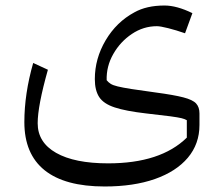

<svg xmlns="http://www.w3.org/2000/svg" viewBox="-20 -429 798 689"><path d="M644 -309.6Q611.8 -320.8 583.5 -327.9Q555.2 -335 543 -335Q494.6 -335 453.1 -307.1Q411.6 -279.3 386.5 -235.1Q361.3 -190.9 362.8 -141.1Q369.1 -133.3 377.2 -128.2Q385.3 -123 402.3 -118.9Q419.4 -114.7 451.4 -109.6Q483.4 -104.5 538.1 -97.2Q604 -88.4 637.9 -79.6Q671.9 -70.8 683.8 -57.6Q695.8 -44.4 695.8 -22V19.5Q695.8 87.4 654.1 137Q612.3 186.5 535.9 213.4Q459.5 240.2 355.5 240.2Q212.9 240.2 140.1 181.9Q67.4 123.5 67.4 9.3Q67.4 -92.3 99.1 -203.1L151.9 -178.7Q115.2 -48.8 115.2 13.2Q115.2 82 181.4 119.6Q247.6 157.2 368.2 157.2Q556.2 157.2 650.4 64.9V2.4Q643.1 -2 631.3 -4.9Q619.6 -7.8 590.8 -11.7Q562 -15.6 503.9 -22Q431.6 -30.3 391.6 -43.5Q351.6 -56.6 335.9 -80.8Q320.3 -105 320.3 -145Q320.3 -218.8 359.1 -284.4Q397.9 -350.1 462.4 -384.8Q505.9 -409.2 570.3 -409.2Q614.3 -409.2 670.4 -381.8Z"/></svg>

Font: Pinar-DS1-FD Regular
Style: Regular
Weight: 400
Designer: Amin Abedi
Version: Version 3.000